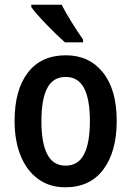

<svg xmlns="http://www.w3.org/2000/svg" viewBox="-20 -786 558 816"><path d="M257 10Q191 10 142.5 -25Q94 -60 68 -123.5Q42 -187 42 -272Q42 -404 98.5 -477.5Q155 -551 260 -551Q359 -551 417.5 -478Q476 -405 476 -272Q476 -142 419.5 -66Q363 10 257 10ZM259 -82Q312 -82 337 -130Q362 -178 362 -272Q362 -365 337 -412Q312 -459 259 -459Q206 -459 181 -412Q156 -365 156 -271Q156 -178 181 -130Q206 -82 259 -82ZM333 -618V-606H256Q225 -633 178.5 -681Q132 -729 113 -756V-766H242Q257 -736 284 -692.5Q311 -649 333 -618Z"/></svg>

Font: Noto Sans Display Medium Narrow
Style: Regular
Weight: 500
Width: 4
Designer: Monotype Design team
Foundry: Monotype Imaging Inc.
Version: Version 1.000